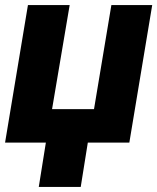

<svg xmlns="http://www.w3.org/2000/svg" viewBox="-25 -566 624 762"><path d="M167 -62.5H333.5L295.4 175.8H128.9ZM579.1 -545.9 488.3 0H-4.9L85.9 -545.9H251.5L181.6 -132.8H348.1L417 -545.9Z"/></svg>

Font: Inter Tight ExtraBold
Style: Italic
Weight: 800
Italic angle: -9.39999°
Designer: Rasmus Andersson
Foundry: rsms
Version: Version 3.004